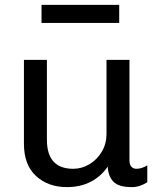

<svg xmlns="http://www.w3.org/2000/svg" viewBox="-20 -756 658 786"><path d="M510 -100Q510 -82 518 -73.5Q526 -65 538 -65Q560 -65 583 -79V-10Q552 10 520 10Q466 10 444.5 -12Q423 -34 421 -74Q394 -34 351.5 -12Q309 10 254 10Q177 10 127.5 -35.5Q78 -81 78 -167V-511H172V-184Q172 -65 280 -65Q315 -65 346.5 -84Q378 -103 397 -135.5Q416 -168 416 -207V-511H510ZM468 -662H150V-736H468Z"/></svg>

Font: Chivo
Style: Regular
Weight: 400
Designer: Hector Gatti
Foundry: Omnibus-Type
Version: Version 1.006; ttfautohint (v1.4.1)